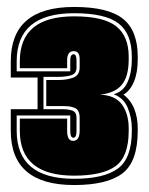

<svg xmlns="http://www.w3.org/2000/svg" viewBox="-20 -523 427 552"><path d="M193 9Q11 9 11 -147V-209H88V-300H11V-347Q11 -503 193 -503Q291 -503 333.5 -469Q376 -435 376 -360V-352Q376 -314 365 -288Q354 -262 335 -251Q356 -235 366 -210Q376 -185 376 -154V-147Q376 -58 332 -24.5Q288 9 193 9ZM193 -9Q279 -9 319 -38.5Q359 -68 359 -147V-154Q359 -184 347.5 -212.5Q336 -241 307 -252Q335 -260 347 -287.5Q359 -315 359 -352V-360Q359 -426 321 -455.5Q283 -485 193 -485Q28 -485 28 -347V-318H182V-350Q182 -367 192 -367Q200 -367 200 -348V-329Q200 -311 184 -306.5Q168 -302 148 -302H105V-209H162Q178 -209 189 -204.5Q200 -200 200 -184V-147Q200 -127 191 -127Q182 -127 182 -147V-191H28V-147Q28 -9 193 -9ZM193 -18Q37 -18 37 -147V-182H173V-147Q173 -118 190 -118Q209 -118 209 -147V-184Q209 -206 196.5 -212Q184 -218 165 -218H113V-293H148Q173 -293 191 -300Q209 -307 209 -329V-353Q209 -376 192 -376Q173 -376 173 -349V-327H37V-347Q37 -476 193 -476Q278 -476 314 -447.5Q350 -419 350 -360V-352Q350 -303 330 -279Q310 -255 267 -251Q312 -249 331 -222Q350 -195 350 -154V-147Q350 -73 312.5 -45.5Q275 -18 193 -18Z"/></svg>

Font: Alumni Sans Collegiate One
Style: Regular
Weight: 400
Designer: Robert E. Leuschke
Foundry: Robert E. Leuschke
Version: Version 1.100